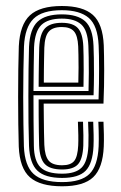

<svg xmlns="http://www.w3.org/2000/svg" viewBox="-20 -628 412 655"><path d="M192 7.5Q117.2 7.5 82.2 -23.1Q47.2 -53.8 44 -127.8Q43 -160.2 42.4 -204.4Q41.8 -248.5 41.8 -296.8Q41.8 -345 42.4 -390.4Q43 -435.8 44.2 -470.5Q47.8 -544 82.1 -575.8Q116.5 -607.5 191 -607.5Q262.8 -607.5 296.8 -577.2Q330.8 -547 334 -473.2Q334.5 -458.2 334.9 -436.8Q335.2 -415.2 335.4 -389.2Q335.5 -363.2 334.9 -334.1Q334.2 -305 333 -274.5H129Q129.2 -248.8 129.5 -223.9Q129.8 -199 130.1 -176.4Q130.5 -153.8 131.2 -134Q132.8 -96 146 -80.1Q159.2 -64.2 192 -64.2Q221.2 -64.2 233.1 -78.9Q245 -93.5 246.8 -132Q247.5 -146 247.2 -166.9Q247 -187.8 245.8 -212.8H263.2Q264.2 -187 264.5 -166.5Q264.8 -146 264.2 -131.2Q262.2 -85.5 246.1 -67.6Q230 -49.8 192 -49.8Q150.5 -49.8 132.9 -68.4Q115.2 -87 113.5 -132.2Q113 -151.8 112.5 -178.4Q112 -205 111.9 -234Q111.8 -263 111.8 -288.8H316.2Q317.2 -316.2 317.6 -342.9Q318 -369.5 318 -393.6Q318 -417.8 317.6 -437.9Q317.2 -458 316.5 -472.8Q313.5 -540.2 283 -566.8Q252.5 -593.2 191 -593.2Q124.2 -593.2 94.5 -564.1Q64.8 -535 61.8 -469.5Q60.5 -434 59.9 -388.9Q59.2 -343.8 59.2 -296.2Q59.2 -248.8 59.9 -205.1Q60.5 -161.5 61.5 -129.2Q64.2 -62.5 94.6 -34.6Q125 -6.8 192 -6.8Q256.8 -6.8 285.1 -34.5Q313.5 -62.2 316.5 -128.8Q317 -139.8 317 -153.5Q317 -167.2 316.6 -182.5Q316.2 -197.8 315.5 -212.8H333Q334 -192.2 334.4 -169.4Q334.8 -146.5 334 -128Q330.8 -54.8 298.1 -23.6Q265.5 7.5 192 7.5ZM192 -21Q134 -21 107.8 -45.6Q81.5 -70.2 79 -130Q77.8 -164 77.2 -208.6Q76.8 -253.2 76.8 -300.9Q76.8 -348.5 77.4 -392.4Q78 -436.2 79 -468.2Q81.8 -529 108.2 -554Q134.8 -579 191 -579Q244.2 -579 270.4 -555.6Q296.5 -532.2 299 -472.2Q299.8 -456.2 300.2 -430.5Q300.8 -404.8 300.6 -372.2Q300.5 -339.8 299.2 -303H94.2Q94.2 -253 94.5 -214.1Q94.8 -175.2 95.5 -131.2Q96.2 -79.5 117.9 -57.5Q139.5 -35.5 192 -35.5Q237.5 -35.5 258.2 -55.9Q279 -76.2 281.5 -129.8Q282.2 -146 282 -167.2Q281.8 -188.5 280.5 -212.8H298Q299 -190 299.4 -168.4Q299.8 -146.8 299 -129.2Q296.2 -69.8 272.1 -45.4Q248 -21 192 -21ZM94.2 -317.5H282Q283 -349.5 283 -379.1Q283 -408.8 282.6 -432.8Q282.2 -456.8 281.5 -471.8Q279.2 -524.8 257.1 -544.6Q235 -564.5 191 -564.5Q143.8 -564.5 121.2 -542.9Q98.8 -521.2 96.2 -467.2Q95.5 -443.8 95 -402.1Q94.5 -360.5 94.2 -317.5ZM111.8 -331.8Q112 -351.8 112.1 -374.6Q112.2 -397.5 112.8 -421Q113.2 -444.5 113.8 -466.2Q115.8 -512.8 133.6 -531.5Q151.5 -550.2 191 -550.2Q229 -550.2 245.6 -532.1Q262.2 -514 264.2 -470.2Q264.8 -458.5 265.1 -437.8Q265.5 -417 265.5 -389.8Q265.5 -362.5 264.8 -331.8ZM129.5 -346.2H247.2Q248 -372.8 248 -397.2Q248 -421.8 247.6 -440.8Q247.2 -459.8 246.8 -469.8Q245 -506.8 232.2 -521.2Q219.5 -535.8 191 -535.8Q160 -535.8 146.4 -520.2Q132.8 -504.8 131.2 -465.5Q130.8 -448.2 130.4 -429.4Q130 -410.5 129.8 -389.9Q129.5 -369.2 129.5 -346.2Z"/></svg>

Font: Big Shoulders Inline Display Thin SemiBold
Style: Regular
Weight: 600
Version: Version 2.002